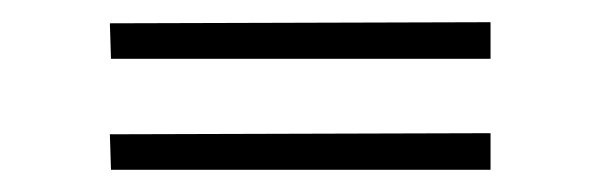

<svg xmlns="http://www.w3.org/2000/svg" viewBox="-20 -300 546 173"><path d="M80 -147 79 -179 422 -180V-147ZM80 -247 79 -279 422 -280V-247Z"/></svg>

Font: Open Baskerville 0.0.53
Style: Normal
Weight: 400
Designer: Isaac Moore, James Puckett, Rob Mientjes
Foundry: The Open Baskerville Project
Version: 0.0.53 (g939f078)